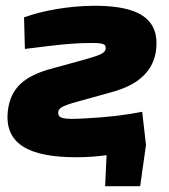

<svg xmlns="http://www.w3.org/2000/svg" viewBox="-20 -531 584 663"><path d="M240 -178 359 -211C399 -222 514 -252 520 -371C527 -484 428 -512 300 -511C214 -510 126 -494 63 -471L66 -362C193 -378 217 -380 263 -382C329 -384 345 -382 345 -366C346 -346 319 -339 271 -325L151 -292C68 -268 16 -230 7 -147C-5 -34 80 12 243 12C282 12 316 9 348 5L343 112H464L484 -30V-31L471 -145C417 -134 352 -126 271 -122C201 -118 180 -121 181 -143C182 -157 192 -164 240 -178Z"/></svg>

Font: Exo 2 Extra Bold
Style: Italic
Weight: 800
Italic angle: -8°
Designer: Natanael Gama
Version: Version 1.001;PS 001.001;hotconv 1.0.88;makeotf.lib2.5.64775